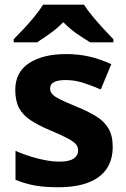

<svg xmlns="http://www.w3.org/2000/svg" viewBox="-20 -786 537 816"><path d="M459 -162.1Q459 -106.4 432.9 -68.1Q406.7 -29.8 355 -10Q303.2 9.8 226.1 9.8Q168.9 9.8 128.2 2.4Q87.4 -4.9 45.9 -22V-145Q90.3 -125 141.4 -112.1Q192.4 -99.1 231 -99.1Q274.4 -99.1 293.2 -112.1Q312 -125 312 -146Q312 -159.7 304.4 -170.7Q296.9 -181.6 272 -195.6Q247.1 -209.5 193.8 -231.9Q142.6 -253.4 109.6 -275.4Q76.7 -297.4 60.8 -327.4Q44.9 -357.4 44.9 -403.8Q44.9 -479.5 103.8 -517.8Q162.6 -556.2 261.2 -556.2Q312 -556.2 358.2 -545.9Q404.3 -535.6 453.1 -513.2L408.2 -405.8Q367.7 -423.3 331.8 -434.6Q295.9 -445.8 258.8 -445.8Q226.1 -445.8 209.5 -437Q192.9 -428.2 192.9 -410.2Q192.9 -397 201.4 -386.7Q210 -376.5 234.6 -364Q259.3 -351.6 307.1 -332Q353.5 -313 387.7 -292.2Q421.9 -271.5 440.4 -241Q459 -210.4 459 -162.1ZM336.9 -766.1Q351.1 -743.7 373.8 -716.3Q396.5 -689 420.4 -663.1Q444.3 -637.2 461.9 -619.1V-606H363.3Q336.9 -621.6 305.9 -643.3Q274.9 -665 249 -691.9Q222.7 -665 192.9 -643.8Q163.1 -622.6 137.2 -606H38.1V-619.1Q56.6 -637.7 80.6 -663.3Q104.5 -689 127 -716.3Q149.4 -743.7 163.1 -766.1Z"/></svg>

Font: Wonky
Style: Regular
Weight: 400
Designer: Monotype Design Team
Foundry: Monotype Imaging Inc.
Version: Version 3.000